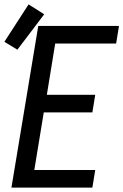

<svg xmlns="http://www.w3.org/2000/svg" viewBox="-38 -853 561 873"><path d="M14 0 136 -735H503L490 -655H213L175 -422H395L382 -342H161L118 -80H395L382 0ZM41 -627 -18 -663 92 -833 163 -788Z"/></svg>

Font: Iosevka SS04 Medium Oblique
Style: Regular
Weight: 500
Italic angle: -9°
Monospace: yes
Designer: Belleve Invis
Foundry: Belleve Invis
Version: Version 19.0.0; ttfautohint (v1.8.4)